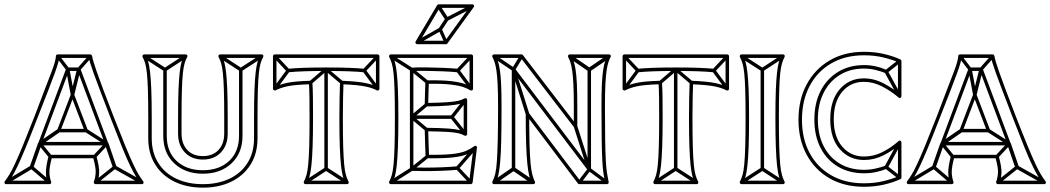

<svg xmlns="http://www.w3.org/2000/svg" viewBox="-33 -838 4825 882"><path d="M104 -73 120 -67 158 -175Q158 -175 157.5 -175Q157 -175 157 -175L285 -517Q287 -519 281.5 -515.5Q276 -512 278 -512H329Q331 -512 326 -515.5Q321 -519 322 -517L450 -175Q450 -175 449.5 -175Q449 -175 449 -175L486 -67L502 -73L465 -181Q465 -181 465 -181Q465 -181 464 -181L336 -523Q334 -528 329 -528H278Q273 -528 271 -523L143 -181Q142 -181 142 -181Q142 -181 142 -181ZM457 -170V-186H150V-170ZM238 -585 226 -575 272 -515Q272 -514 271 -517Q270 -520 270 -519L292 -402Q294 -395 300.5 -395Q307 -395 308 -401L337 -518Q337 -519 335.5 -516.5Q334 -514 335 -515L388 -575L376 -585L323 -525Q322 -524 322 -523.5Q322 -523 321 -522L292 -405Q291 -399 300 -398.5Q309 -398 308 -404L286 -521Q286 -523 285.5 -523.5Q285 -524 284 -525ZM242 -231 232 -245 145 -185Q143 -183 142.5 -179.5Q142 -176 144 -173L192 -114L204 -124L156 -183Q154 -186 153 -178Q152 -170 155 -171ZM367 -245 359 -231 453 -171Q456 -170 455 -178Q454 -186 451 -183L396 -124L408 -114L463 -173Q465 -175 465 -179Q465 -183 461 -185ZM189 6 199 -6 117 -76Q116 -78 113 -78.5Q110 -79 108 -77L-9 -7L-1 7L116 -63Q118 -65 111.5 -65.5Q105 -66 107 -64ZM615 7 623 -7 498 -77Q496 -79 493.5 -78.5Q491 -78 489 -76L401 -6L411 6L499 -64Q501 -66 494.5 -65.5Q488 -65 490 -63ZM625 -5Q615 -18 604 -36Q593 -54 578.5 -85Q564 -116 542.5 -168Q521 -220 489 -302Q459 -380 440.5 -429Q422 -478 412 -507Q402 -536 397 -552.5Q392 -569 390 -581Q389 -584 387 -586Q385 -588 382 -588H232Q229 -588 226.5 -586Q224 -584 224 -580Q223 -568 218.5 -551.5Q214 -535 203 -506Q192 -477 173 -428Q154 -379 125 -302Q93 -220 71.5 -168Q50 -116 35.5 -85Q21 -54 10 -36Q-1 -18 -11 -5Q-14 -1 -12 3.5Q-10 8 -5 8H194Q199 8 201 4.5Q203 1 202 -3Q195 -21 194 -44.5Q193 -68 206 -117L198 -111H402L394 -117Q408 -68 406.5 -44.5Q405 -21 398 -3Q397 1 399.5 4.5Q402 8 406 8H619Q624 8 626 3.5Q628 -1 625 -5ZM293 -400 356 -235 363 -246H237L244 -235L307 -400ZM613 5 619 -8H406L414 3Q421 -17 422.5 -43Q424 -69 410 -121Q409 -124 407 -125.5Q405 -127 402 -127H198Q195 -127 193 -125.5Q191 -124 190 -121Q177 -69 178 -43Q179 -17 186 3L194 -8H-5L1 5Q11 -8 22 -26Q33 -44 48 -75.5Q63 -107 85 -160Q107 -213 139 -296Q170 -375 189.5 -425Q209 -475 219.5 -504.5Q230 -534 234.5 -550.5Q239 -567 240 -580L232 -572H382L374 -579Q376 -566 381 -549.5Q386 -533 396.5 -503.5Q407 -474 426 -424Q445 -374 475 -296Q507 -213 528.5 -160Q550 -107 565.5 -75.5Q581 -44 592 -26Q603 -8 613 5ZM307 -406Q306 -411 300.5 -411Q295 -411 293 -406L230 -241Q229 -237 231 -233.5Q233 -230 237 -230H363Q368 -230 370 -233.5Q372 -237 370 -241Z M1081 -518H1065V-214Q1065 -214 1065 -214Q1065 -214 1065 -214Q1065 -141 1019.5 -98.5Q974 -56 899 -56Q899 -56 899 -56Q899 -56 899 -56Q824 -56 778.5 -98.5Q733 -141 733 -214Q733 -214 733 -214Q733 -214 733 -214V-518H717V-214Q717 -214 717 -214Q717 -214 717 -214Q717 -135 767.5 -87.5Q818 -40 899 -40Q899 -40 899 -40Q899 -40 899 -40Q980 -40 1030.5 -87.5Q1081 -135 1081 -214Q1081 -214 1081 -214Q1081 -214 1081 -214ZM633 -587 625 -573 721 -511Q723 -510 725.5 -510Q728 -510 729 -511L824 -573L816 -587L721 -525Q719 -524 725 -524Q731 -524 729 -525ZM982 -587 974 -573 1069 -511Q1071 -510 1073.5 -510Q1076 -510 1077 -511L1173 -573L1165 -587L1069 -525Q1067 -524 1073 -524Q1079 -524 1077 -525ZM899 8Q830 8 777 -17Q724 -42 694 -89.5Q664 -137 664 -203V-299Q664 -377 662 -426.5Q660 -476 656.5 -506Q653 -536 648 -553.5Q643 -571 636 -584L629 -572H820L813 -584Q806 -571 801 -553.5Q796 -536 792.5 -506Q789 -476 787 -426.5Q785 -377 785 -299V-224Q785 -171 816 -138Q847 -105 899 -105Q951 -105 982 -138Q1013 -171 1013 -224V-299Q1013 -377 1011 -426.5Q1009 -476 1005.5 -506Q1002 -536 997 -553.5Q992 -571 985 -584L978 -572H1169L1162 -584Q1155 -571 1150 -553.5Q1145 -536 1141.5 -506Q1138 -476 1136 -426.5Q1134 -377 1134 -299V-203Q1134 -137 1104 -89.5Q1074 -42 1021 -17Q968 8 899 8ZM899 24Q973 24 1029.5 -3.5Q1086 -31 1118 -82Q1150 -133 1150 -203V-299Q1150 -374 1151.5 -422.5Q1153 -471 1156 -500.5Q1159 -530 1164 -547Q1169 -564 1176 -576Q1178 -581 1176 -584.5Q1174 -588 1169 -588H978Q974 -588 971.5 -584.5Q969 -581 971 -576Q978 -564 983 -547Q988 -530 991 -500.5Q994 -471 995.5 -422.5Q997 -374 997 -299V-224Q997 -178 971 -149.5Q945 -121 899 -121Q853 -121 827 -149.5Q801 -178 801 -224V-299Q801 -374 802.5 -422.5Q804 -471 807 -500.5Q810 -530 815 -547Q820 -564 827 -576Q829 -581 827 -584.5Q825 -588 820 -588H629Q625 -588 622.5 -584.5Q620 -581 622 -576Q629 -564 634 -547Q639 -530 642 -500.5Q645 -471 646.5 -422.5Q648 -374 648 -299V-203Q648 -133 680 -82Q712 -31 768.5 -3.5Q825 24 899 24Z M1639 -506 1641 -522Q1611 -525 1568 -526.5Q1525 -528 1465 -528Q1465 -528 1465 -528Q1465 -528 1465 -528Q1406 -528 1363 -526.5Q1320 -525 1290 -522L1292 -506Q1322 -509 1364 -510.5Q1406 -512 1465 -512Q1465 -512 1465 -512Q1465 -512 1465 -512Q1525 -512 1567 -510.5Q1609 -509 1639 -506ZM1473 -520H1457V-62H1473ZM1557 7 1565 -7 1469 -69Q1468 -70 1465.5 -70Q1463 -70 1461 -69L1366 -7L1374 7L1469 -55Q1471 -57 1465 -57Q1459 -57 1461 -55ZM1708 -575 1696 -585 1634 -519Q1633 -518 1632.5 -514.5Q1632 -511 1634 -509L1696 -425L1708 -435L1646 -519Q1645 -521 1644.5 -514Q1644 -507 1646 -509ZM1223 -435 1235 -425 1297 -509Q1299 -511 1299 -514.5Q1299 -518 1297 -519L1235 -585L1223 -575L1285 -509Q1287 -507 1287 -514Q1287 -521 1285 -519ZM1389 -465 1399 -453 1470 -514Q1472 -516 1465 -516Q1458 -516 1460 -514L1532 -453L1542 -465L1470 -526Q1468 -528 1465 -528Q1462 -528 1460 -526ZM1370 8H1561Q1566 8 1568 4Q1570 0 1568 -4Q1561 -17 1556 -34.5Q1551 -52 1548 -83.5Q1545 -115 1543.5 -166.5Q1542 -218 1542 -299Q1542 -352 1543 -391.5Q1544 -431 1545 -459L1537 -451Q1610 -448 1644 -441Q1678 -434 1698 -423Q1703 -421 1706.5 -423.5Q1710 -426 1710 -430V-580Q1710 -583 1707.5 -585.5Q1705 -588 1702 -588H1229Q1226 -588 1223.5 -585.5Q1221 -583 1221 -580V-430Q1221 -426 1225 -423.5Q1229 -421 1233 -423Q1253 -434 1287 -441.5Q1321 -449 1394 -451L1386 -459Q1388 -431 1388.5 -391.5Q1389 -352 1389 -299Q1389 -218 1387.5 -166.5Q1386 -115 1383 -83.5Q1380 -52 1375 -34.5Q1370 -17 1363 -4Q1361 0 1363.5 4Q1366 8 1370 8ZM1370 -8 1377 4Q1384 -10 1389 -28Q1394 -46 1397.5 -78Q1401 -110 1403 -163Q1405 -216 1405 -299Q1405 -352 1404.5 -391.5Q1404 -431 1402 -459Q1402 -463 1399.5 -465Q1397 -467 1394 -467Q1318 -465 1282 -456.5Q1246 -448 1225 -437L1237 -430V-580L1229 -572H1702L1694 -580V-430L1706 -437Q1684 -448 1648.5 -456Q1613 -464 1537 -467Q1534 -467 1531.5 -465Q1529 -463 1529 -459Q1528 -431 1527 -391.5Q1526 -352 1526 -299Q1526 -216 1528 -163Q1530 -110 1533.5 -78Q1537 -46 1542 -28Q1547 -10 1554 4L1561 -8Z M2043 -292V-308H1858V-292ZM2069 -506 2071 -522Q2039 -525 1999 -526.5Q1959 -528 1921.5 -528.5Q1884 -529 1858 -527Q1854 -527 1852 -524.5Q1850 -522 1850 -519V-300Q1850 -300 1850 -300Q1850 -300 1850 -300V-61Q1850 -58 1852 -55.5Q1854 -53 1858 -53Q1884 -52 1921 -52Q1958 -52 1997 -53.5Q2036 -55 2069 -58L2067 -74Q2035 -71 1996.5 -69.5Q1958 -68 1921 -68Q1884 -68 1858 -69Q1855 -69 1860.5 -63.5Q1866 -58 1866 -61V-300Q1866 -300 1866 -300Q1866 -300 1866 -300V-519Q1866 -522 1860.5 -516.5Q1855 -511 1858 -511Q1884 -513 1921.5 -512.5Q1959 -512 1998.5 -510.5Q2038 -509 2069 -506ZM2138 -575 2126 -585 2064 -519Q2063 -518 2062.5 -514.5Q2062 -511 2064 -509L2126 -426L2138 -436L2076 -519Q2075 -521 2074.5 -514Q2074 -507 2076 -509ZM2156 -155 2144 -165 2062 -71Q2060 -69 2060 -66Q2060 -63 2062 -61L2124 5L2136 -5L2074 -71Q2072 -73 2072 -66Q2072 -59 2074 -61ZM2111 -374 2099 -384 2037 -305Q2035 -303 2035 -300Q2035 -297 2037 -295L2099 -217L2111 -227L2049 -305Q2048 -307 2048 -300Q2048 -293 2049 -295ZM1766 -587 1758 -573 1854 -512Q1854 -512 1853.5 -512.5Q1853 -513 1853 -513L1924 -455L1934 -467L1863 -525Q1863 -525 1863 -525.5Q1863 -526 1862 -526ZM1758 -7 1766 7 1862 -54Q1863 -54 1863 -54.5Q1863 -55 1863 -55L1935 -113L1925 -125L1853 -67Q1853 -67 1853.5 -67.5Q1854 -68 1854 -68ZM1931 -351 1921 -363 1853 -306Q1850 -304 1850 -300Q1850 -296 1853 -294L1921 -237L1931 -249L1863 -306Q1860 -308 1860 -300Q1860 -292 1863 -294ZM1762 8H2130Q2133 8 2135 6Q2137 4 2138 1L2158 -159Q2159 -164 2154.5 -167Q2150 -170 2145 -166Q2129 -154 2107 -144.5Q2085 -135 2044 -130.5Q2003 -126 1930 -127L1938 -119Q1937 -143 1936 -173Q1935 -203 1934 -243L1926 -235Q1989 -234 2022.5 -232Q2056 -230 2072.5 -226Q2089 -222 2101 -215Q2106 -213 2109.5 -215.5Q2113 -218 2113 -222V-379Q2113 -384 2109.5 -386Q2106 -388 2101 -386Q2089 -379 2072 -375Q2055 -371 2022 -368.5Q1989 -366 1926 -365L1934 -357Q1935 -389 1935.5 -415Q1936 -441 1937 -461L1929 -453Q2000 -454 2038 -449.5Q2076 -445 2095.5 -438Q2115 -431 2128 -423Q2133 -421 2136.5 -423.5Q2140 -426 2140 -430V-580Q2140 -583 2137.5 -585.5Q2135 -588 2132 -588H1762Q1758 -588 1755.5 -584.5Q1753 -581 1755 -576Q1762 -563 1767 -546Q1772 -529 1775 -500Q1778 -471 1779.5 -422.5Q1781 -374 1781 -299Q1781 -218 1779.5 -166.5Q1778 -115 1775 -83.5Q1772 -52 1767 -34.5Q1762 -17 1755 -4Q1753 0 1755.5 4Q1758 8 1762 8ZM1762 -8 1769 4Q1776 -10 1781 -28Q1786 -46 1789.5 -78Q1793 -110 1795 -163Q1797 -216 1797 -299Q1797 -376 1795 -425.5Q1793 -475 1789.5 -505Q1786 -535 1781 -553Q1776 -571 1769 -584L1762 -572H2132L2124 -580V-430L2136 -437Q2122 -445 2101.5 -452.5Q2081 -460 2041.5 -465Q2002 -470 1929 -469Q1926 -469 1923.5 -467Q1921 -465 1921 -461Q1920 -441 1919.5 -415Q1919 -389 1918 -357Q1918 -354 1920.5 -351.5Q1923 -349 1926 -349Q1992 -350 2026.5 -353Q2061 -356 2078.5 -360.5Q2096 -365 2109 -372L2097 -379V-222L2109 -229Q2096 -236 2078.5 -240.5Q2061 -245 2026.5 -247.5Q1992 -250 1926 -251Q1923 -251 1920.5 -248.5Q1918 -246 1918 -243Q1919 -203 1920 -173Q1921 -143 1922 -119Q1922 -115 1924.5 -113Q1927 -111 1930 -111Q2006 -110 2049 -115Q2092 -120 2115 -130.5Q2138 -141 2155 -154L2142 -161L2122 -1L2130 -8ZM2027 -746 2013 -754 1982 -707 1996 -699ZM1988 -814 1974 -806 2013 -746Q2015 -743 2018 -742.5Q2021 -742 2024 -743L2141 -803L2133 -817L2016 -757Q2014 -756 2021.5 -754Q2029 -752 2027 -754ZM2009 -640 2023 -646 1996 -706Q1995 -710 1991.5 -711Q1988 -712 1985 -710L1879 -650L1887 -636L1993 -696Q1996 -698 1988.5 -700.5Q1981 -703 1982 -700ZM1890 -639 1989 -806 1982 -802H2137L2131 -815L2010 -648L2016 -651H1883ZM1876 -647Q1874 -643 1876.5 -639Q1879 -635 1883 -635H2016Q2018 -635 2019.5 -636Q2021 -637 2022 -638L2143 -805Q2146 -810 2144 -814Q2142 -818 2137 -818H1982Q1978 -818 1975 -814Z M2318 -62H2334V-519Q2334 -525 2325 -522Q2316 -519 2320 -514L2668 -55Q2671 -51 2676.5 -52.5Q2682 -54 2682 -60V-518H2666V-60Q2666 -54 2675 -57.5Q2684 -61 2680 -65L2332 -524Q2329 -529 2323.5 -527Q2318 -525 2318 -519ZM2412 7 2422 -7 2331 -69Q2329 -70 2326 -70Q2323 -70 2321 -69L2231 -7L2241 7L2331 -55Q2333 -57 2326.5 -57Q2320 -57 2321 -55ZM2589 -587 2579 -573 2669 -511Q2671 -510 2674 -510Q2677 -510 2679 -511L2770 -573L2760 -587L2669 -525Q2668 -524 2674.5 -524Q2681 -524 2679 -525ZM2240 -587 2232 -573 2322 -512Q2324 -511 2327.5 -511.5Q2331 -512 2333 -515L2370 -576L2356 -584L2319 -523Q2318 -520 2325.5 -522Q2333 -524 2330 -526ZM2750 6 2760 -6 2679 -66Q2676 -68 2673 -67.5Q2670 -67 2668 -65L2622 -5L2634 5L2680 -55Q2682 -58 2674.5 -57Q2667 -56 2669 -54ZM2334 -520 2318 -516 2382 -313 2398 -317ZM2619 -259 2603 -255 2666 -58 2682 -62ZM2763 -2Q2759 -21 2755.5 -42.5Q2752 -64 2750 -99.5Q2748 -135 2747 -194.5Q2746 -254 2746 -349Q2746 -411 2748 -450.5Q2750 -490 2753.5 -513.5Q2757 -537 2761.5 -551Q2766 -565 2772 -576Q2774 -581 2772 -584.5Q2770 -588 2765 -588H2584Q2580 -588 2577.5 -584.5Q2575 -581 2577 -576Q2583 -565 2587.5 -551Q2592 -537 2595.5 -513.5Q2599 -490 2601 -450.5Q2603 -411 2603 -349V-257L2617 -262L2369 -585Q2368 -588 2363 -588H2236Q2232 -588 2229.5 -584.5Q2227 -581 2229 -576Q2235 -565 2239.5 -551Q2244 -537 2247.5 -513.5Q2251 -490 2253 -450.5Q2255 -411 2255 -349Q2255 -255 2253.5 -194.5Q2252 -134 2249.5 -97Q2247 -60 2242 -39.5Q2237 -19 2229 -4Q2227 0 2229.5 4Q2232 8 2236 8H2417Q2422 8 2424 4Q2426 0 2424 -4Q2417 -18 2412 -37.5Q2407 -57 2404 -90Q2401 -123 2399.5 -177.5Q2398 -232 2398 -315L2384 -310L2622 5Q2624 8 2628 8H2755Q2759 8 2761.5 5Q2764 2 2763 -2ZM2747 2 2755 -8H2628L2634 -5L2396 -320Q2393 -325 2387.5 -323Q2382 -321 2382 -315Q2382 -230 2384 -174.5Q2386 -119 2389.5 -85Q2393 -51 2398 -31Q2403 -11 2410 4L2417 -8H2236L2243 4Q2251 -11 2256 -32.5Q2261 -54 2264.5 -91.5Q2268 -129 2269.5 -191Q2271 -253 2271 -349Q2271 -412 2269 -453Q2267 -494 2263 -518.5Q2259 -543 2254 -557.5Q2249 -572 2243 -584L2236 -572H2363L2357 -575L2605 -252Q2608 -248 2613.5 -249.5Q2619 -251 2619 -257V-349Q2619 -412 2617 -453Q2615 -494 2611 -518.5Q2607 -543 2602 -557.5Q2597 -572 2591 -584L2584 -572H2765L2758 -584Q2752 -572 2747 -557.5Q2742 -543 2738 -518.5Q2734 -494 2732 -453Q2730 -412 2730 -349Q2730 -253 2731 -193Q2732 -133 2734 -97Q2736 -61 2739.5 -39Q2743 -17 2747 2Z M3245 -506 3247 -522Q3217 -525 3174 -526.5Q3131 -528 3071 -528Q3071 -528 3071 -528Q3071 -528 3071 -528Q3012 -528 2969 -526.5Q2926 -525 2896 -522L2898 -506Q2928 -509 2970 -510.5Q3012 -512 3071 -512Q3071 -512 3071 -512Q3071 -512 3071 -512Q3131 -512 3173 -510.5Q3215 -509 3245 -506ZM3079 -520H3063V-62H3079ZM3163 7 3171 -7 3075 -69Q3074 -70 3071.5 -70Q3069 -70 3067 -69L2972 -7L2980 7L3075 -55Q3077 -57 3071 -57Q3065 -57 3067 -55ZM3314 -575 3302 -585 3240 -519Q3239 -518 3238.5 -514.5Q3238 -511 3240 -509L3302 -425L3314 -435L3252 -519Q3251 -521 3250.5 -514Q3250 -507 3252 -509ZM2829 -435 2841 -425 2903 -509Q2905 -511 2905 -514.5Q2905 -518 2903 -519L2841 -585L2829 -575L2891 -509Q2893 -507 2893 -514Q2893 -521 2891 -519ZM2995 -465 3005 -453 3076 -514Q3078 -516 3071 -516Q3064 -516 3066 -514L3138 -453L3148 -465L3076 -526Q3074 -528 3071 -528Q3068 -528 3066 -526ZM2976 8H3167Q3172 8 3174 4Q3176 0 3174 -4Q3167 -17 3162 -34.5Q3157 -52 3154 -83.5Q3151 -115 3149.5 -166.5Q3148 -218 3148 -299Q3148 -352 3149 -391.5Q3150 -431 3151 -459L3143 -451Q3216 -448 3250 -441Q3284 -434 3304 -423Q3309 -421 3312.5 -423.5Q3316 -426 3316 -430V-580Q3316 -583 3313.5 -585.5Q3311 -588 3308 -588H2835Q2832 -588 2829.5 -585.5Q2827 -583 2827 -580V-430Q2827 -426 2831 -423.5Q2835 -421 2839 -423Q2859 -434 2893 -441.5Q2927 -449 3000 -451L2992 -459Q2994 -431 2994.5 -391.5Q2995 -352 2995 -299Q2995 -218 2993.5 -166.5Q2992 -115 2989 -83.5Q2986 -52 2981 -34.5Q2976 -17 2969 -4Q2967 0 2969.5 4Q2972 8 2976 8ZM2976 -8 2983 4Q2990 -10 2995 -28Q3000 -46 3003.5 -78Q3007 -110 3009 -163Q3011 -216 3011 -299Q3011 -352 3010.5 -391.5Q3010 -431 3008 -459Q3008 -463 3005.5 -465Q3003 -467 3000 -467Q2924 -465 2888 -456.5Q2852 -448 2831 -437L2843 -430V-580L2835 -572H3308L3300 -580V-430L3312 -437Q3290 -448 3254.5 -456Q3219 -464 3143 -467Q3140 -467 3137.5 -465Q3135 -463 3135 -459Q3134 -431 3133 -391.5Q3132 -352 3132 -299Q3132 -216 3134 -163Q3136 -110 3139.5 -78Q3143 -46 3148 -28Q3153 -10 3160 4L3167 -8Z M3477 -518H3461V-62H3477ZM3560 7 3568 -7 3473 -69Q3472 -70 3469.5 -70Q3467 -70 3465 -69L3369 -7L3377 7L3473 -55Q3475 -57 3469 -57Q3463 -57 3465 -55ZM3377 -587 3369 -573 3465 -511Q3467 -510 3469.5 -510Q3472 -510 3473 -511L3568 -573L3560 -587L3465 -525Q3463 -524 3469 -524Q3475 -524 3473 -525ZM3373 8H3564Q3569 8 3571 4Q3573 0 3571 -4Q3564 -17 3559 -34.5Q3554 -52 3551 -83.5Q3548 -115 3546.5 -166.5Q3545 -218 3545 -299Q3545 -374 3546.5 -422.5Q3548 -471 3551 -500Q3554 -529 3559 -546Q3564 -563 3571 -576Q3573 -581 3571 -584.5Q3569 -588 3564 -588H3373Q3369 -588 3366.5 -584.5Q3364 -581 3366 -576Q3373 -563 3378 -546Q3383 -529 3386 -500Q3389 -471 3390.5 -422.5Q3392 -374 3392 -299Q3392 -218 3390.5 -166.5Q3389 -115 3386 -83.5Q3383 -52 3378 -34.5Q3373 -17 3366 -4Q3364 0 3366.5 4Q3369 8 3373 8ZM3373 -8 3380 4Q3387 -10 3392 -28Q3397 -46 3400.5 -78Q3404 -110 3406 -163Q3408 -216 3408 -299Q3408 -376 3406 -425.5Q3404 -475 3400.5 -505Q3397 -535 3392 -553Q3387 -571 3380 -584L3373 -572H3564L3557 -584Q3550 -571 3545 -553Q3540 -535 3536.5 -505Q3533 -475 3531 -425.5Q3529 -376 3529 -299Q3529 -216 3531 -163Q3533 -110 3536.5 -78Q3540 -46 3545 -28Q3550 -10 3557 4L3564 -8Z M4035 -502 4041 -516Q4017 -527 3990.5 -533Q3964 -539 3936 -539Q3936 -539 3936 -539Q3936 -539 3936 -539Q3868 -539 3816.5 -507.5Q3765 -476 3736.5 -420Q3708 -364 3708 -289Q3708 -289 3708 -289Q3708 -289 3708 -289Q3708 -214 3736.5 -158.5Q3765 -103 3816.5 -72.5Q3868 -42 3936 -42Q3936 -42 3936 -42Q3936 -42 3936 -42Q3965 -42 3991 -47.5Q4017 -53 4041 -63L4035 -77Q4013 -69 3988 -63.5Q3963 -58 3936 -58Q3936 -58 3936 -58Q3936 -58 3936 -58Q3872 -58 3824.5 -86.5Q3777 -115 3750.5 -167Q3724 -219 3724 -289Q3724 -289 3724 -289Q3724 -289 3724 -289Q3724 -359 3750.5 -411.5Q3777 -464 3824.5 -493.5Q3872 -523 3936 -523Q3936 -523 3936 -523Q3936 -523 3936 -523Q3962 -523 3987.5 -517Q4013 -511 4035 -502ZM4105 -552 4095 -564 4033 -515Q4031 -514 4030.5 -511Q4030 -508 4031 -505L4093 -392L4107 -400L4045 -513Q4044 -515 4042.5 -508Q4041 -501 4043 -503ZM4107 -180 4093 -188 4031 -74Q4030 -71 4030.5 -68.5Q4031 -66 4033 -64L4095 -16L4105 -28L4043 -76Q4041 -78 4042.5 -71Q4044 -64 4045 -66ZM3797 -290Q3797 -370 3835.5 -416Q3874 -462 3935 -462Q3979 -462 4020 -440.5Q4061 -419 4095 -390Q4099 -386 4103.5 -388.5Q4108 -391 4108 -396V-558Q4108 -560 4106.5 -562Q4105 -564 4103 -565Q4068 -581 4026 -590.5Q3984 -600 3936 -600Q3845 -600 3777.5 -560Q3710 -520 3672.5 -450Q3635 -380 3635 -288Q3635 -197 3672.5 -127.5Q3710 -58 3777.5 -19Q3845 20 3936 20Q3984 20 4026 10.5Q4068 1 4103 -15Q4108 -17 4108 -22V-184Q4108 -189 4103.5 -191.5Q4099 -194 4095 -190Q4060 -159 4020 -139Q3980 -119 3936 -119Q3875 -119 3836 -164.5Q3797 -210 3797 -290ZM3781 -290Q3781 -202 3825 -152.5Q3869 -103 3936 -103Q3983 -103 4025.5 -124.5Q4068 -146 4105 -178L4092 -184V-22L4097 -29Q4063 -15 4023 -5.5Q3983 4 3936 4Q3849 4 3785 -33Q3721 -70 3686 -135.5Q3651 -201 3651 -288Q3651 -376 3686 -442.5Q3721 -509 3785 -546.5Q3849 -584 3936 -584Q3983 -584 4023 -574.5Q4063 -565 4097 -551L4092 -558V-396L4105 -402Q4070 -432 4026 -455Q3982 -478 3935 -478Q3868 -478 3824.5 -428Q3781 -378 3781 -290Z M4249 -73 4265 -67 4303 -175Q4303 -175 4302.5 -175Q4302 -175 4302 -175L4430 -517Q4432 -519 4426.5 -515.5Q4421 -512 4423 -512H4474Q4476 -512 4471 -515.5Q4466 -519 4467 -517L4595 -175Q4595 -175 4594.5 -175Q4594 -175 4594 -175L4631 -67L4647 -73L4610 -181Q4610 -181 4610 -181Q4610 -181 4609 -181L4481 -523Q4479 -528 4474 -528H4423Q4418 -528 4416 -523L4288 -181Q4287 -181 4287 -181Q4287 -181 4287 -181ZM4602 -170V-186H4295V-170ZM4383 -585 4371 -575 4417 -515Q4417 -514 4416 -517Q4415 -520 4415 -519L4437 -402Q4439 -395 4445.5 -395Q4452 -395 4453 -401L4482 -518Q4482 -519 4480.5 -516.5Q4479 -514 4480 -515L4533 -575L4521 -585L4468 -525Q4467 -524 4467 -523.5Q4467 -523 4466 -522L4437 -405Q4436 -399 4445 -398.5Q4454 -398 4453 -404L4431 -521Q4431 -523 4430.5 -523.5Q4430 -524 4429 -525ZM4387 -231 4377 -245 4290 -185Q4288 -183 4287.5 -179.5Q4287 -176 4289 -173L4337 -114L4349 -124L4301 -183Q4299 -186 4298 -178Q4297 -170 4300 -171ZM4512 -245 4504 -231 4598 -171Q4601 -170 4600 -178Q4599 -186 4596 -183L4541 -124L4553 -114L4608 -173Q4610 -175 4610 -179Q4610 -183 4606 -185ZM4334 6 4344 -6 4262 -76Q4261 -78 4258 -78.5Q4255 -79 4253 -77L4136 -7L4144 7L4261 -63Q4263 -65 4256.5 -65.5Q4250 -66 4252 -64ZM4760 7 4768 -7 4643 -77Q4641 -79 4638.5 -78.5Q4636 -78 4634 -76L4546 -6L4556 6L4644 -64Q4646 -66 4639.5 -65.5Q4633 -65 4635 -63ZM4770 -5Q4760 -18 4749 -36Q4738 -54 4723.5 -85Q4709 -116 4687.5 -168Q4666 -220 4634 -302Q4604 -380 4585.5 -429Q4567 -478 4557 -507Q4547 -536 4542 -552.5Q4537 -569 4535 -581Q4534 -584 4532 -586Q4530 -588 4527 -588H4377Q4374 -588 4371.5 -586Q4369 -584 4369 -580Q4368 -568 4363.5 -551.5Q4359 -535 4348 -506Q4337 -477 4318 -428Q4299 -379 4270 -302Q4238 -220 4216.5 -168Q4195 -116 4180.5 -85Q4166 -54 4155 -36Q4144 -18 4134 -5Q4131 -1 4133 3.5Q4135 8 4140 8H4339Q4344 8 4346 4.5Q4348 1 4347 -3Q4340 -21 4339 -44.5Q4338 -68 4351 -117L4343 -111H4547L4539 -117Q4553 -68 4551.5 -44.5Q4550 -21 4543 -3Q4542 1 4544.5 4.5Q4547 8 4551 8H4764Q4769 8 4771 3.5Q4773 -1 4770 -5ZM4438 -400 4501 -235 4508 -246H4382L4389 -235L4452 -400ZM4758 5 4764 -8H4551L4559 3Q4566 -17 4567.5 -43Q4569 -69 4555 -121Q4554 -124 4552 -125.5Q4550 -127 4547 -127H4343Q4340 -127 4338 -125.5Q4336 -124 4335 -121Q4322 -69 4323 -43Q4324 -17 4331 3L4339 -8H4140L4146 5Q4156 -8 4167 -26Q4178 -44 4193 -75.5Q4208 -107 4230 -160Q4252 -213 4284 -296Q4315 -375 4334.5 -425Q4354 -475 4364.5 -504.5Q4375 -534 4379.5 -550.5Q4384 -567 4385 -580L4377 -572H4527L4519 -579Q4521 -566 4526 -549.5Q4531 -533 4541.5 -503.5Q4552 -474 4571 -424Q4590 -374 4620 -296Q4652 -213 4673.5 -160Q4695 -107 4710.5 -75.5Q4726 -44 4737 -26Q4748 -8 4758 5ZM4452 -406Q4451 -411 4445.5 -411Q4440 -411 4438 -406L4375 -241Q4374 -237 4376 -233.5Q4378 -230 4382 -230H4508Q4513 -230 4515 -233.5Q4517 -237 4515 -241Z"/></svg>

Font: Tilt Prism
Style: Regular
Weight: 400
Version: Version 1.000